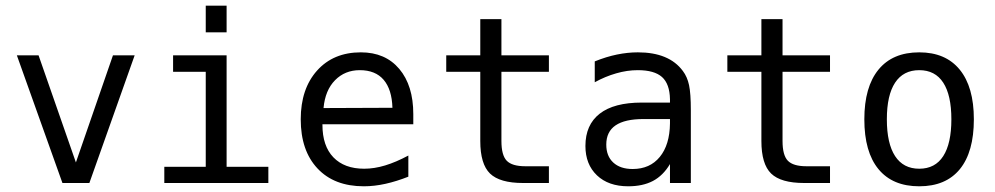

<svg xmlns="http://www.w3.org/2000/svg" viewBox="-20 -651 3540 683"><path d="M40 -454.1H117.2L250 -73.2L381.8 -454.1H459L297.9 0H202.1Z M595.7 -454.1H786.1V-57.6H934.6V0H564.5V-57.6H711.9V-395.5H595.7ZM711.9 -630.9H786.1V-536.1H711.9Z M1450.2 -245.1V-209H1127V-207Q1127 -131.8 1166 -91.3Q1205.1 -50.8 1275.4 -50.8Q1311.5 -50.8 1350.1 -62.5Q1388.7 -74.2 1432.6 -97.7V-22.5Q1390.6 -5.9 1351.1 2.9Q1311.5 11.7 1274.4 11.7Q1168.9 11.7 1109.4 -51.8Q1049.8 -115.2 1049.8 -226.6Q1049.8 -335 1107.9 -399.9Q1166 -464.8 1263.7 -464.8Q1350.6 -464.8 1400.4 -405.8Q1450.2 -346.7 1450.2 -245.1ZM1376 -267.6Q1374 -333 1344.7 -367.2Q1315.4 -401.4 1259.8 -401.4Q1207 -401.4 1171.9 -365.7Q1136.7 -330.1 1130.9 -266.6Z M1763.7 -583V-454.1H1932.6V-395.5H1763.7V-149.4Q1763.7 -98.6 1782.7 -79.1Q1801.8 -59.6 1848.6 -59.6H1932.6V0H1840.8Q1757.8 0 1723.1 -33.7Q1688.5 -67.4 1688.5 -149.4V-395.5H1567.4V-454.1H1688.5V-583Z M2268.6 -227.5Q2203.1 -227.5 2169.9 -205.1Q2136.7 -182.6 2136.7 -136.7Q2136.7 -95.7 2161.6 -72.8Q2186.5 -49.8 2230.5 -49.8Q2292 -49.8 2327.1 -92.8Q2362.3 -135.7 2363.3 -211.9V-227.5ZM2437.5 -258.8V0H2363.3V-67.4Q2338.9 -26.4 2302.7 -7.3Q2266.6 11.7 2214.8 11.7Q2144.5 11.7 2103.5 -27.3Q2062.5 -66.4 2062.5 -131.8Q2062.5 -207 2113.3 -246.6Q2164.1 -286.1 2262.7 -286.1H2363.3V-297.9Q2362.3 -352.5 2335 -377Q2307.6 -401.4 2249 -401.4Q2210.9 -401.4 2171.9 -390.1Q2132.8 -378.9 2095.7 -358.4V-432.6Q2136.7 -449.2 2174.8 -457Q2212.9 -464.8 2249 -464.8Q2304.7 -464.8 2344.7 -448.2Q2384.8 -431.6 2409.2 -398.4Q2424.8 -377.9 2431.2 -348.1Q2437.5 -318.4 2437.5 -258.8Z M2763.7 -583V-454.1H2932.6V-395.5H2763.7V-149.4Q2763.7 -98.6 2782.7 -79.1Q2801.8 -59.6 2848.6 -59.6H2932.6V0H2840.8Q2757.8 0 2723.1 -33.7Q2688.5 -67.4 2688.5 -149.4V-395.5H2567.4V-454.1H2688.5V-583Z M3250 -401.4Q3193.4 -401.4 3164.1 -356.9Q3134.8 -312.5 3134.8 -226.6Q3134.8 -140.6 3164.1 -95.7Q3193.4 -50.8 3250 -50.8Q3306.6 -50.8 3335.4 -95.7Q3364.3 -140.6 3364.3 -226.6Q3364.3 -312.5 3335.4 -356.9Q3306.6 -401.4 3250 -401.4ZM3250 -464.8Q3343.8 -464.8 3394 -403.3Q3444.3 -341.8 3444.3 -226.6Q3444.3 -110.4 3394.5 -49.3Q3344.7 11.7 3250 11.7Q3155.3 11.7 3105 -49.3Q3054.7 -110.4 3054.7 -226.6Q3054.7 -341.8 3105 -403.3Q3155.3 -464.8 3250 -464.8Z"/></svg>

Font: BabelStone Pseudographica
Style: Regular
Weight: 400
Designer: Andrew West
Foundry: BabelStone
Version: Version 16.0.0